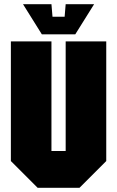

<svg xmlns="http://www.w3.org/2000/svg" viewBox="-20 -898 560 918"><path d="M32 -128V-700H226V-176H294V-700H488V-128L360 0H160ZM294 -878H430L340 -734H180L90 -878H226L231 -818H289Z"/></svg>

Font: Tektur Condensed ExtraBold
Style: Regular
Weight: 800
Width: 3
Designer: Adam Jagosz
Foundry: Adam Jagosz
Version: Version 1.005;gftools[0.9.30]